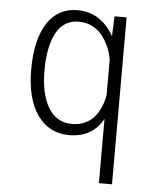

<svg xmlns="http://www.w3.org/2000/svg" viewBox="-52 -557 673 802"><g transform="rotate(5 285.0 -156.0)"><path d="M240.5 -512Q292.5 -512 331.2 -486Q370 -460 393.5 -416L397 -500H447.5V200H392.5V-69.5Q348 11 251 11Q167 11 118.2 -57Q69.5 -125 69.5 -249Q69.5 -374.5 114.5 -443.2Q159.5 -512 240.5 -512ZM125 -249Q125 -151 159.2 -93.8Q193.5 -36.5 260 -36.5Q287 -36.5 309.2 -46Q331.5 -55.5 345.5 -69.5Q359.5 -83.5 369.8 -102.5Q380 -121.5 385 -137.5Q390 -153.5 392.5 -170V-319.5Q389.5 -336 383.8 -353.5Q378 -371 366.5 -391.5Q355 -412 340 -427.8Q325 -443.5 301.8 -454Q278.5 -464.5 251 -464.5Q186.5 -464.5 155.8 -406.5Q125 -348.5 125 -249Z"/></g></svg>

Font: League Mono Narrow UltraLight
Style: Regular
Weight: 200
Width: 3
Designer: Tyler Finck
Foundry: The League of Moveable Type / Tyler Finck
Version: Version 2.210